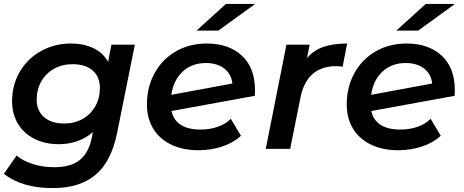

<svg xmlns="http://www.w3.org/2000/svg" viewBox="-25 -763 2377 984"><path d="M666 -534 575 -81Q545 66 464 133.5Q383 201 245 201Q88 201 -5 128L60 34Q91 61 142.5 77.5Q194 94 253 94Q339 94 385 56Q431 18 446 -60L451 -86Q379 -24 276 -24Q207 -24 152.5 -51Q98 -78 67.5 -128Q37 -178 37 -245Q37 -327 76 -394.5Q115 -462 184.5 -501Q254 -540 340 -540Q403 -540 453 -516.5Q503 -493 529 -446L546 -534ZM487 -312Q487 -369 450 -401.5Q413 -434 347 -434Q294 -434 252 -410.5Q210 -387 186.5 -345.5Q163 -304 163 -252Q163 -196 200.5 -163Q238 -130 304 -130Q357 -130 398.5 -153.5Q440 -177 463.5 -218.5Q487 -260 487 -312Z M1282 -299Q1282 -281 1281 -272L854 -194Q875 -99 1004 -99Q1050 -99 1090.5 -113Q1131 -127 1158 -154L1210 -67Q1169 -30 1112 -11.5Q1055 7 992 7Q912 7 852 -22Q792 -51 760 -104Q728 -157 728 -228Q728 -316 767 -387.5Q806 -459 876 -499.5Q946 -540 1035 -540Q1147 -540 1214.5 -478Q1282 -416 1282 -299ZM853 -277 1166 -335Q1160 -385 1123.5 -412.5Q1087 -440 1030 -440Q958 -440 911 -396Q864 -352 853 -277ZM1133 -743H1283L1094 -606H982Z M1754 -540 1731 -421Q1714 -424 1700 -424Q1547 -424 1515 -263L1462 0H1337L1443 -534H1562L1548 -465Q1583 -506 1633.5 -523Q1684 -540 1754 -540Z M2306 -299Q2306 -281 2305 -272L1878 -194Q1899 -99 2028 -99Q2074 -99 2114.5 -113Q2155 -127 2182 -154L2234 -67Q2193 -30 2136 -11.5Q2079 7 2016 7Q1936 7 1876 -22Q1816 -51 1784 -104Q1752 -157 1752 -228Q1752 -316 1791 -387.5Q1830 -459 1900 -499.5Q1970 -540 2059 -540Q2171 -540 2238.5 -478Q2306 -416 2306 -299ZM1877 -277 2190 -335Q2184 -385 2147.5 -412.5Q2111 -440 2054 -440Q1982 -440 1935 -396Q1888 -352 1877 -277ZM2157 -743H2307L2118 -606H2006Z"/></svg>

Font: Montserrat Alternates SemiBold
Style: Italic
Weight: 600
Italic angle: -11.3°
Designer: Julieta Ulanovsky
Foundry: Julieta Ulanovsky
Version: Version 7.200